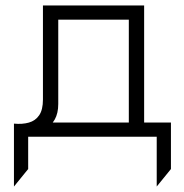

<svg xmlns="http://www.w3.org/2000/svg" viewBox="-20 -500 672 702"><path d="M451 0V-428H193V-120Q193 -85.5 180 -62.8Q167 -40 144.5 -27.5Q122 -15 92.8 -11Q63.5 -7 31 -10V-48Q61.5 -45 85.5 -51.8Q109.5 -58.5 123.2 -78.5Q137 -98.5 137 -136V-480H507V0ZM31 182V-48L140 -30V-52H605V118L553 182V0H83V118Z"/></svg>

Font: Geologica-Sharp
Style: Regular
Weight: 100
Designer: Sindre Bremnes, Frode Helland
Foundry: Monokrom Skriftforlag AS
Version: Version 1.010;gftools[0.9.28]